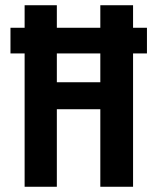

<svg xmlns="http://www.w3.org/2000/svg" viewBox="-20 -713 600 733"><path d="M74 0V-509H20V-607H74V-693H197V-607H363V-693H488V-607H541V-509H488V0H363V-296H197V0ZM197 -399H363V-509H197Z"/></svg>

Font: Ubuntu Sans Mono SemiBold
Style: Regular
Weight: 600
Monospace: yes
Designer: Dalton Maag Ltd
Foundry: Dalton Maag Ltd
Version: Version 1.006